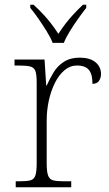

<svg xmlns="http://www.w3.org/2000/svg" viewBox="-20 -786 459 806"><path d="M46 0V-25H64Q92 -25 107.5 -29Q123 -33 128.5 -49.5Q134 -66 134 -101V-439Q134 -473 128.5 -488Q123 -503 106.5 -507Q90 -511 56 -511H41V-536H167L174 -427H176Q189 -456 205.5 -483Q222 -510 249 -527Q276 -544 315 -544Q357 -544 380.5 -525Q404 -506 404 -475Q404 -459 395.5 -446.5Q387 -434 368 -434Q368 -463 361 -479.5Q354 -496 339.5 -503.5Q325 -511 303 -511Q274 -511 250.5 -491Q227 -471 210.5 -438Q194 -405 185 -364Q176 -323 176 -280V-100Q176 -65 182 -49Q188 -33 203 -29Q218 -25 246 -25H279V0ZM201 -606Q192 -629 175.5 -655.5Q159 -682 141 -708Q123 -734 107 -753V-766H121Q145 -744 162.5 -725Q180 -706 195 -686.5Q210 -667 225 -644Q240 -667 255 -686.5Q270 -706 287.5 -725Q305 -744 328 -766H342V-753Q327 -734 308.5 -708Q290 -682 273.5 -655.5Q257 -629 248 -606Z"/></svg>

Font: Noto Serif Bengali ExtraLight
Style: Regular
Weight: 250
Version: Version 2.003